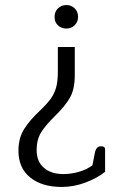

<svg xmlns="http://www.w3.org/2000/svg" viewBox="-20 -509 513 760"><path d="M196 -442Q196 -463 209.5 -476Q223 -489 243 -489Q262 -489 275.5 -476Q289 -463 289 -442Q289 -422 275.5 -409Q262 -396 243 -396Q223 -396 209.5 -408.5Q196 -421 196 -442ZM53 88Q53 37 76 1Q99 -35 141 -74Q169 -101 182.5 -120.5Q196 -140 202.5 -164Q209 -188 209 -226V-323H276V-211Q276 -157 257.5 -123.5Q239 -90 195 -47Q160 -13 142.5 15.5Q125 44 125 85Q125 130 153.5 155Q182 180 231 180Q262 180 293 171Q324 162 346 145L355 98Q358 83 364 76.5Q370 70 380 70Q396 70 396 82V171Q365 196 318.5 213.5Q272 231 224 231Q146 231 99.5 193.5Q53 156 53 88Z"/></svg>

Font: Maitree
Style: Regular
Weight: 400
Designer: CadsonDemak Team
Foundry: CadsonDemak
Version: Version 1.001